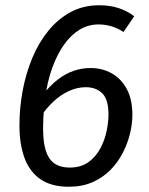

<svg xmlns="http://www.w3.org/2000/svg" viewBox="-20 -699 566 731"><path d="M358 -679Q399 -679 432 -668Q465 -657 491 -637L450 -577Q430 -591 405.5 -598.5Q381 -606 355 -606Q316 -606 283 -586Q250 -566 223.5 -528.5Q197 -491 178.5 -439.5Q160 -388 152 -326L149 -297Q146 -269 145 -250Q144 -231 144 -210Q144 -158 154.5 -125Q165 -92 187.5 -76.5Q210 -61 245 -61Q288 -61 316.5 -81.5Q345 -102 362 -134Q379 -166 386 -200.5Q393 -235 393 -263Q393 -321 369 -344Q345 -367 307 -367Q274 -367 242.5 -352.5Q211 -338 184 -313Q157 -288 136 -256L142 -337Q171 -374 200.5 -396.5Q230 -419 261 -429.5Q292 -440 325 -440Q369 -440 405 -420Q441 -400 462.5 -360.5Q484 -321 484 -262Q484 -228 475 -190.5Q466 -153 447.5 -117Q429 -81 400.5 -52Q372 -23 332.5 -5.5Q293 12 242 12Q175 12 133.5 -17Q92 -46 73 -98.5Q54 -151 54 -221Q54 -289 66.5 -355Q79 -421 103.5 -479.5Q128 -538 165 -583Q202 -628 250 -653.5Q298 -679 358 -679Z"/></svg>

Font: Fira Sans Variable
Style: Italic
Weight: 397
Italic angle: -8°
Designer: Carrois Corporate & Edenspiekermann AG
Foundry: Carrois Corporate GbR & Edenspiekermann AG
Version: Version 4.202